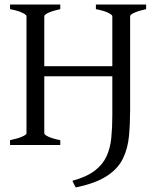

<svg xmlns="http://www.w3.org/2000/svg" viewBox="-20 -635 694 841"><path d="M620 -595Q588 -588 569 -579.5Q550 -571 550 -564V-200H472V-564Q472 -570 454 -579Q436 -588 400 -595V-615H620ZM160 -301V-345H481V-301ZM24 0V-21Q58 -28 77 -36.5Q96 -45 96 -51V-564Q96 -570 78 -579Q60 -588 24 -595V-615H244V-595Q212 -588 193 -579.5Q174 -571 174 -564V-51Q174 -45 191.5 -36.5Q209 -28 244 -21V0ZM550 -155Q550 -94 545 -39.5Q540 15 518.5 59.5Q497 104 448 136Q399 168 312 186Q307 178 304 171.5Q301 165 297 157Q359 140 394.5 113Q430 86 446.5 50Q463 14 467.5 -31Q472 -76 472 -130V-232H550Z"/></svg>

Font: ChillKai
Style: Regular
Weight: 400
Designer: ChillType
Foundry: 寒蝉字型
Version: Version 2.000